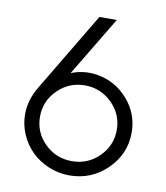

<svg xmlns="http://www.w3.org/2000/svg" viewBox="-79 -756 719 830"><g transform="rotate(10 280.0 -341.5)"><path d="M326.2 -441.4Q405.8 -428.2 460.2 -366Q514.6 -303.7 514.6 -221.2Q514.6 -127 446 -59.8Q377.4 7.3 280.8 7.3Q233.4 7.3 189.9 -10.7Q146.5 -28.8 115.2 -59.3Q84 -89.8 65.4 -132.1Q46.9 -174.3 46.9 -220.2Q46.9 -282.7 83 -342.8L290.5 -689.9H366.7L210 -429.2Q267.1 -451.7 326.2 -441.4ZM449.2 -221.7Q449.2 -290 399.7 -338.9Q350.1 -387.7 280.8 -387.7Q211.4 -387.7 161.9 -338.9Q112.3 -290 112.3 -221.2Q112.3 -152.3 161.6 -103.8Q210.9 -55.2 280.8 -55.2Q350.6 -55.2 399.9 -104Q449.2 -152.8 449.2 -221.7Z"/></g></svg>

Font: HK Grotesk Legacy
Style: Regular
Weight: 400
Designer: Alfredo Marco Pradil
Foundry: Hanken Design Co.
Version: Version 2.022;PS 002.022;hotconv 1.0.88;makeotf.lib2.5.64775